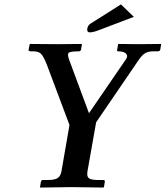

<svg xmlns="http://www.w3.org/2000/svg" viewBox="-20 -844 746 865"><path d="M256.8 -71.8 293 -280.8 190.9 -553.2Q174.8 -593.3 163.3 -603Q151.9 -612.8 129.9 -612.8H119.1Q114.3 -612.8 111.1 -614.5Q107.9 -616.2 108.9 -620.1L113.8 -645L116.2 -646Q225.1 -645 237.8 -645L347.2 -646L349.1 -645L345.2 -621.1Q343.3 -613.3 336.9 -612.8Q298.8 -612.8 290.5 -606.9Q282.2 -601.1 291 -576.2L380.9 -334L546.9 -576.2Q558.1 -591.3 548.1 -602.1Q538.1 -612.8 512.2 -612.8Q506.3 -612.8 507.8 -620.1L512.2 -645L514.2 -646Q590.3 -645 601.1 -645L704.1 -646L706.1 -645L702.1 -621.1Q701.2 -613.3 690.9 -612.8H670.9Q648.9 -612.8 635 -605Q621.1 -597.2 605 -574.2L413.1 -293L374 -71.8Q370.1 -48.8 380.6 -41Q391.1 -33.2 419.9 -33.2H444.8Q453.6 -33.2 452.1 -23.9L448.2 -1L444.8 1Q340.8 -1 304.2 -1L160.2 1V-1L164.1 -23.9Q166 -32.7 171.9 -33.2H198.2Q227.1 -33.2 240 -42Q252.9 -50.8 256.8 -71.8ZM524.9 -824.2 583 -768.1 430.2 -710Q399.4 -697.8 384.8 -698.2Q372.6 -698.2 373 -710V-712.9Q375 -730 388.2 -737.8Z"/></svg>

Font: Linux Libertine
Style: Semibold Italic
Weight: 600
Italic angle: -11.5°
Designer: Philipp H. Poll
Foundry: Philipp H. Poll
Version: Version 5.1.2 ; ttfautohint (v0.9)